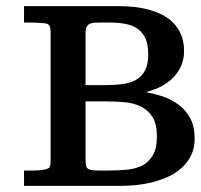

<svg xmlns="http://www.w3.org/2000/svg" viewBox="-20 -608 657 628"><path d="M481.4 -12.7Q454.6 -5.9 426.8 -2.9Q398.9 0 374.5 0H61H59.6H58.6V-1V-2.4V-47.9V-48.8V-50.3H59.6H61H74.7H89.8Q100.6 -50.3 111.3 -51.3Q122.1 -52.2 130.9 -54.7Q139.2 -57.1 141.6 -60.5Q144.5 -65.4 145 -70.8Q145.5 -76.7 145.5 -82.5V-502Q145.5 -510.3 144 -517.6Q143.1 -524.4 136.2 -529.3Q133.3 -530.8 123.5 -532.2Q113.8 -533.2 101.6 -533.7Q89.4 -534.2 78.1 -534.2H61H59.6H58.6V-535.2V-539.1V-585.4V-586.9V-587.9H59.6H61H369.6Q394 -587.9 419.2 -585.2Q444.3 -582.5 468 -575.9Q491.7 -569.3 512.5 -558.6Q533.2 -547.9 548.6 -531.5Q564 -515.1 573 -492.9Q582 -470.7 582 -441.4Q582 -411.6 570.8 -388.7Q559.6 -365.7 541 -348.9Q522.5 -332 498 -320.8Q479 -312.5 457.5 -306.6Q485.8 -301.3 511.2 -293Q541.5 -282.7 565.4 -264.6Q588.9 -247.1 602.8 -220.2Q616.7 -193.4 616.7 -154.3Q616.7 -124 605.5 -100.8Q594.2 -77.6 575.7 -60.3Q557.1 -43 532.7 -31.2Q508.3 -20 481.4 -12.7ZM393.1 -529.3Q369.6 -534.2 340.3 -534.2H308.6Q297.4 -534.2 288.1 -533.7Q279.3 -532.7 272.9 -529.8Q266.6 -526.4 263.2 -520Q259.8 -512.7 259.8 -500.5V-329.6H327.1Q355.5 -329.6 380.9 -333Q406.2 -336.4 424.8 -346.7Q443.4 -357.4 454.1 -377.2Q464.8 -397 464.8 -429.7Q464.8 -460.4 456.5 -480.5Q447.8 -500.5 431.9 -512.5Q416 -524.4 393.1 -529.3ZM443.4 -258.3Q420.4 -270 390.6 -273.4Q359.9 -276.4 327.1 -276.4H259.8V-94.2Q259.8 -79.1 260.7 -70.3Q261.7 -62 265.6 -57.9Q269.5 -53.7 278.3 -51.8Q287.1 -50.3 302.7 -50.3H336.9Q369.6 -50.3 397.9 -53.2Q426.3 -56.6 447.8 -67.9Q468.3 -79.6 480.7 -101.6Q493.2 -123.5 493.2 -162.1Q493.2 -201.7 479.5 -224.1Q465.8 -246.6 443.4 -258.3Z"/></svg>

Font: RIT Rachana
Style: Bold
Weight: 700
Designer: Hussain KH
Version: 1.5.2